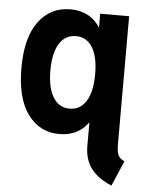

<svg xmlns="http://www.w3.org/2000/svg" viewBox="-54 -584 640 841"><g transform="rotate(5 266.5 -164.0)"><path d="M467.7 212.9Q407.1 187.7 377.3 147.9Q347.5 108.1 347.5 49.4V-52.8H327.8L354.9 -98.1V-409.1L338.5 -474.3H353V-532.9H480.3V29Q480.3 64.2 487.9 78.6Q495.4 93.1 515.1 102.1ZM220.2 7.8Q133.7 7.8 81.8 -62.6Q30 -132.9 30 -266.9Q30 -400 82.1 -470.3Q134.2 -540.7 221.7 -540.7Q310.8 -540.7 355.4 -468.3Q400.1 -395.9 400.1 -268.5Q400.1 -140.2 354.8 -66.2Q309.5 7.8 220.2 7.8ZM255.6 -107Q302.8 -107 328.5 -148.8Q354.2 -190.6 354.2 -267.4Q354.2 -343 328.8 -384.5Q303.3 -425.9 256.1 -425.9Q209 -425.9 183.2 -384.3Q157.3 -342.8 157.3 -266.9Q157.3 -191.5 182.8 -149.2Q208.3 -107 255.6 -107Z"/></g></svg>

Font: Reddit Sans Condensed
Style: Regular
Weight: 400
Designer: Stephen Hutchings
Foundry: Reddit
Version: Version 1.014